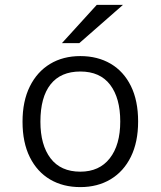

<svg xmlns="http://www.w3.org/2000/svg" viewBox="-20 -752 656 784"><path d="M308 12Q237.5 12 184.5 -19.2Q131.5 -50.5 101.8 -110.2Q72 -170 72 -255Q72 -339 101.8 -399Q131.5 -459 184.5 -491Q237.5 -523 308 -523Q378.5 -523 431.8 -491.8Q485 -460.5 514.5 -400.8Q544 -341 544 -256Q544 -172 514.5 -112Q485 -52 431.8 -20Q378.5 12 308 12ZM308 -51Q385.5 -51 428.2 -105.5Q471 -160 471 -256Q471 -351.5 429.8 -405.8Q388.5 -460 308 -460Q228 -460 186.5 -407.5Q145 -355 145 -255Q145 -160 186.5 -105.5Q228 -51 308 -51ZM233 -576 375 -732H482L304 -576Z"/></svg>

Font: Overpass Mono Light Light
Style: Regular
Weight: 300
Monospace: yes
Version: Version 4.000